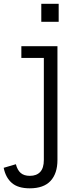

<svg xmlns="http://www.w3.org/2000/svg" viewBox="-80 -777 422 1016"><path d="M33 -532.5H224V69.5Q224 140.5 187.8 180Q151.5 219.5 77.5 219.5Q15.5 219.5 -17.2 191.2Q-50 163 -60.5 111L4 92Q12 123 29.5 138.2Q47 153.5 78 153.5Q113.5 153.5 132.8 132.8Q152 112 152 69.5V-470.5H33ZM138.5 -757H230.5V-661.5H138.5Z"/></svg>

Font: Hepta Slab ExtraLight
Style: Regular
Weight: 400
Version: Version 1.102